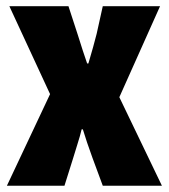

<svg xmlns="http://www.w3.org/2000/svg" viewBox="-20 -592 540 612"><path d="M2 0 139.6 -292 9.8 -572.3H198.2L227.5 -482.4Q245.1 -425.8 257.8 -389.6H261.7Q278.3 -445.3 288.1 -484.4L307.6 -572.3H490.2L360.4 -282.2L496.1 0H307.6L274.4 -89.8Q255.9 -140.6 244.1 -179.7H240.2Q236.3 -162.1 226.1 -129.9Q215.8 -97.7 211.9 -84L185.5 0Z"/></svg>

Font: GenEi Gothic M Heavy
Style: Regular
Weight: 800
Designer: o_tamon (Modified); [Source Han Sans]
Ryoko NISHIZUKA  (kana & ideographs); Paul D. Hunt (Latin, Greek & Cyrillic); Wenl
Version: Version 1.1a;Original Version 1.004